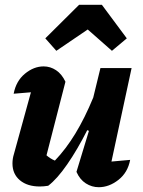

<svg xmlns="http://www.w3.org/2000/svg" viewBox="-20 -773 595 801"><path d="M299 -56 351 -227 344 -230Q303 -149 260.5 -87.5Q218 -26 181 2Q162 5 146 5Q94 5 63 -21Q32 -47 32 -91Q32 -111 38 -130L109 -388Q73 -385 37 -382Q47 -435 84 -465.5Q121 -496 162 -496Q190 -496 214 -480Q238 -464 253 -432L174 -125Q190 -111 209 -103Q255 -151 294.5 -216Q334 -281 369 -366L399 -489H529L445 -99Q465 -101 484 -102.5Q503 -104 523 -106Q513 -53 474 -22.5Q435 8 392 8Q363 8 338 -8Q313 -24 299 -56ZM405 -753 509 -613 447 -561 346 -650 215 -561 169 -613 310 -753Z"/></svg>

Font: Piazzolla
Style: Bold Italic
Weight: 700
Italic angle: -11.3°
Designer: Juan Pablo del Peral
Foundry: Huerta Tipografica
Version: Version 1.330